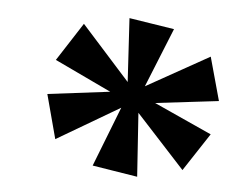

<svg xmlns="http://www.w3.org/2000/svg" viewBox="-38 -709 580 476"><g transform="rotate(5 252.5 -471.0)"><path d="M308.6 -434.1 319.3 -275.9 207 -293.9 265.1 -442.9 108.9 -351.1 79.6 -460.9 234.4 -480 93.3 -546.9 154.8 -642.1 275.4 -507.8 266.1 -666 378.4 -648.4 318.8 -501 475.1 -588.4 504.9 -480.5 347.7 -461.9 491.7 -396.5 429.7 -302.2Z"/></g></svg>

Font: Liberation Serif
Style: Bold Italic
Weight: 700
Italic angle: -16.333°
Designer: Steve Matteson
Foundry: Ascender Corporation
Version: Version 2.1.5